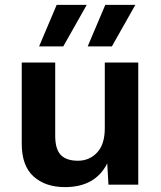

<svg xmlns="http://www.w3.org/2000/svg" viewBox="-20 -756 658 786"><path d="M140 -566 212 -736H335L239 -566ZM339 -566 411 -736H534L438 -566ZM246 10Q166 10 117.5 -33.5Q69 -77 69 -168V-500H206V-201Q206 -145 229 -121.5Q252 -98 299 -98Q346 -98 377.5 -131.5Q409 -165 409 -231V-500H546V0H424L419 -87Q370 10 246 10Z"/></svg>

Font: Elaine Sans SemiBold
Style: Regular
Weight: 600
Designer: Wei Huang
Foundry: Wei Huang
Version: Version 2.001;December 24, 2019;FontCreator 12.0.0.2547 64-b